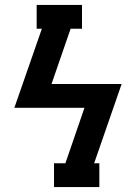

<svg xmlns="http://www.w3.org/2000/svg" viewBox="-20 -755 540 775"><path d="M198 0V-96H244L321 -320H38L149 -639H128V-735H311V-639H265L188 -416H471L360 -96H381V0Z"/></svg>

Font: Iosevka Curly Slab Oblique
Style: Bold
Weight: 700
Italic angle: -9°
Monospace: yes
Designer: Belleve Invis
Foundry: Belleve Invis
Version: Version 11.1.0; ttfautohint (v1.8.3)